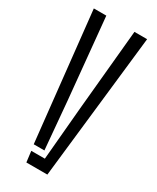

<svg xmlns="http://www.w3.org/2000/svg" viewBox="-204 -860 753 919"><g transform="rotate(30 172.0 -400.0)"><path d="M25.5 -800H94.5L137.5 -354.5L160.5 -93H101.5ZM107 -60H182L208 -354.5L250 -800H320L230.5 0H114.5Z"/></g></svg>

Font: Big Shoulders Stencil Display
Style: Regular
Weight: 400
Designer: Patric King
Foundry: XO Type Co
Version: Version 1.000